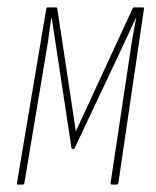

<svg xmlns="http://www.w3.org/2000/svg" viewBox="-20 -499 423 519"><path d="M28 0Q25 0 26 -5L105 -475Q106 -479 109 -479H131Q135 -479 135 -475L185 -144L338 -475Q339 -479 342 -479H367Q370 -479 369 -474L300 -5Q299 0 295 0H283Q278 0 279 -5L333 -364Q336 -385 340 -407Q344 -429 348 -450H347Q337 -429 327 -407Q317 -385 307 -364L182 -99Q181 -97 180 -96.5Q179 -96 177 -96Q176 -96 175 -96.5Q174 -97 173 -100L133 -364Q130 -385 126.5 -407Q123 -429 120 -450H119Q115 -429 112.5 -407Q110 -385 106 -364L46 -5Q45 0 42 0Z"/></svg>

Font: Sofia Sans Extra Condensed Thin
Style: Italic
Weight: 250
Italic angle: -9°
Version: Version 4.100